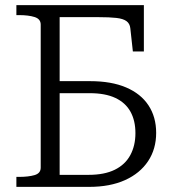

<svg xmlns="http://www.w3.org/2000/svg" viewBox="-20 -730 670 750"><path d="M44 -710H542V-529H499L489 -620Q487 -638 474 -647.5Q461 -657 434.5 -660Q408 -663 365 -663H213V-47H326Q388 -47 428.5 -67Q469 -87 489 -124Q509 -161 509 -210Q509 -259 489.5 -294Q470 -329 430.5 -347.5Q391 -366 331 -366H186V-413H332Q415 -413 472.5 -388.5Q530 -364 560 -318.5Q590 -273 590 -211Q590 -148 558.5 -100.5Q527 -53 468.5 -26.5Q410 0 328 0H44V-39H54Q91 -39 115 -46Q139 -53 139 -75V-634Q139 -656 115 -663.5Q91 -671 54 -671H44Z"/></svg>

Font: Roboto Serif 36pt Light
Style: Regular
Weight: 300
Designer: Greg Gazdowicz
Foundry: Commercial Type
Version: Version 1.008